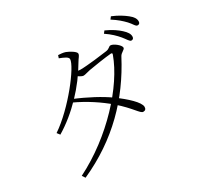

<svg xmlns="http://www.w3.org/2000/svg" viewBox="-176 -1021 1351 1300"><g transform="rotate(-30 500.0 -370.5)"><path d="M874 -589C886 -589 893 -596 893 -610C893 -630 882 -648 856 -672C833 -693 799 -718 749 -740L735 -722C777 -694 806 -665 827 -640C849 -614 860 -589 874 -589ZM124 36 140 60C430 -70 627 -275 760 -529C772 -554 803 -559 803 -575C803 -595 756 -632 734 -632C719 -632 717 -616 688 -612C661 -608 531 -591 477 -591C465 -591 450 -593 430 -597L416 -578C437 -561 460 -545 475 -545C487 -545 509 -553 530 -557C568 -564 667 -579 706 -582C716 -583 721 -580 716 -568C643 -366 408 -106 124 36ZM702 -131C718 -131 726 -140 726 -156C726 -193 654 -258 580 -312C518 -357 423 -408 325 -448L312 -428C408 -384 491 -328 558 -271C656 -186 679 -131 702 -131ZM121 -300 138 -278C277 -361 406 -497 489 -641C503 -666 518 -677 518 -693C518 -708 478 -733 449 -744C431 -750 411 -751 394 -752L387 -731C423 -717 451 -705 451 -688C451 -633 275 -403 121 -300ZM962 -657C974 -657 981 -664 981 -678C981 -698 970 -717 942 -739C918 -758 884 -781 835 -801L821 -783C865 -755 890 -732 914 -707C938 -682 946 -657 962 -657Z"/></g></svg>

Font: Source Han Serif TW VF
Style: Regular
Weight: 250
Designer: Ryoko NISHIZUKA 西塚涼子 (kana & ideographs); Frank Grießhammer (Latin, Greek & Cyrillic); Wenlong ZHANG 张文龙 (bopomofo); San
Foundry: Adobe
Version: Version 2.002;hotconv 1.1.0;makeotfexe 2.6.0